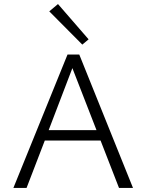

<svg xmlns="http://www.w3.org/2000/svg" viewBox="-20 -927 722 947"><path d="M386 -707 223 -871 266 -907 417 -733ZM476 -234H201L111 0H46L313 -658H371L636 0H567ZM456 -285 337 -591 220 -285Z"/></svg>

Font: Isabella Sans
Style: Regular
Weight: 400
Designer: Original fonts by Christian Thalmann (Catharsis Fonts), Modifications by Cristiano Sobral
Version: Version 0.002;July 12, 2020;FontCreator 13.0.0.2655 64-bit; 